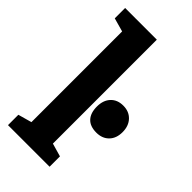

<svg xmlns="http://www.w3.org/2000/svg" viewBox="-243 -842 904 904"><g transform="rotate(45 209.0 -390.0)"><path d="M81 -692V-88L13 -69V0H290V-69L224 -88V-780H13V-711ZM247 -358Q247 -315 268.5 -292Q290 -269 332 -269Q371 -269 394.5 -293Q418 -317 418 -358Q418 -399 394.5 -424Q371 -449 332 -449Q293 -449 270 -424.5Q247 -400 247 -358Z"/></g></svg>

Font: GradeGX
Style: Regular
Weight: 100
Width: 1
Designer: Adam Twardoch
Foundry: Adam Twardoch
Version: Version 2.002; DEVELOPMENT